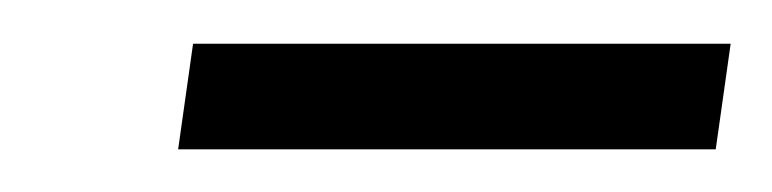

<svg xmlns="http://www.w3.org/2000/svg" viewBox="-20 -696 362 90"><path d="M63.5 -626 70.5 -675.5H322.5L315.5 -626Z"/></svg>

Font: Public Sans ExtraLight
Style: Italic
Weight: 200
Italic angle: -8°
Designer: The Public Sans project authors (U.S. Web Design System). Libre Franklin designed by Pablo Impallari and Rodrigo Fuenzal
Version: Version 1.007; ttfautohint (v1.8.1) -l 8 -r 50 -G 200 -x 14 